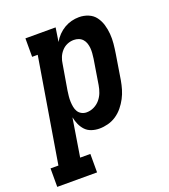

<svg xmlns="http://www.w3.org/2000/svg" viewBox="-188 -636 824 938"><g transform="rotate(-20 224.0 -166.5)"><path d="M-52 205V109H-11L79 -434H50V-530H207L196 -458Q206 -476 221 -491.5Q236 -507 254 -517.5Q272 -528 291.5 -533Q311 -538 331 -538Q356 -538 379 -528.5Q402 -519 416 -500Q430 -481 437 -457.5Q444 -434 446 -409Q448 -384 445.5 -358.5Q443 -333 439 -308L418 -178Q414 -155 407.5 -133Q401 -111 390 -90Q379 -69 363.5 -50Q348 -31 328 -17.5Q308 -4 285 2Q262 8 240 8Q219 8 199.5 1.5Q180 -5 167 -19Q154 -33 146 -51Q138 -69 134 -89L102 109H155V205ZM208 -88Q228 -88 246.5 -97Q265 -106 278 -121.5Q291 -137 298 -155.5Q305 -174 308 -193L329 -323Q331 -337 332 -350.5Q333 -364 332 -376.5Q331 -389 327 -401.5Q323 -414 314.5 -423.5Q306 -433 294 -437.5Q282 -442 269 -442Q251 -442 234.5 -435Q218 -428 205.5 -414Q193 -400 186.5 -383.5Q180 -367 178 -350L156 -220Q154 -206 152.5 -192Q151 -178 151.5 -164Q152 -150 154.5 -136.5Q157 -123 163.5 -112Q170 -101 182 -94.5Q194 -88 208 -88Z"/></g></svg>

Font: Iosevka Slab
Style: Bold Italic
Weight: 700
Italic angle: -9°
Monospace: yes
Designer: Belleve Invis
Foundry: Belleve Invis
Version: Version 11.1.0; ttfautohint (v1.8.3)